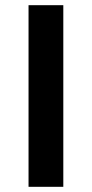

<svg xmlns="http://www.w3.org/2000/svg" viewBox="-20 -720 354 740"><path d="M90 0V-700H224V0Z"/></svg>

Font: Titillium Web
Style: Bold
Weight: 700
Designer: Mohamed Gaber, Accademia di Belle Arti di Urbino
Foundry: Kief Type Foundry, Accademia di Belle Arti di Urbino
Version: Version 3.000